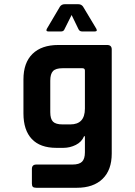

<svg xmlns="http://www.w3.org/2000/svg" viewBox="-20 -723 640 909"><path d="M428 -574H369Q356 -574 351 -586L319 -652L286 -586Q282 -574 269 -574H210Q195 -574 202 -587L264 -692Q272 -703 286 -703H351Q365 -703 373 -692L436 -587Q443 -574 428 -574ZM280 -23H247Q170 -23 130.5 -65Q91 -107 91 -186V-347Q91 -426 134 -468Q177 -510 256 -510H487Q509 -510 509 -489V4Q509 82 465.5 124Q422 166 344 166H152Q140 166 135.5 161.5Q131 157 131 146V77Q131 56 152 56H323Q355 56 368.5 42.5Q382 29 382 -2V-78H378Q367 -51 339 -37Q311 -23 280 -23ZM382 -209V-389Q382 -400 370 -400H276Q244 -400 231 -386.5Q218 -373 218 -341V-192Q218 -160 231 -147Q244 -134 276 -134H313Q382 -134 382 -209Z"/></svg>

Font: RajdhaniMono
Style: Bold
Weight: 700
Monospace: yes
Designer: Satya Rajpurohit, Jyotish Sonowal
Foundry: Indian Type Foundry
Version: Version 1.201;PS 1.0;hotconv 1.0.78;makeotf.lib2.5.61930; tt